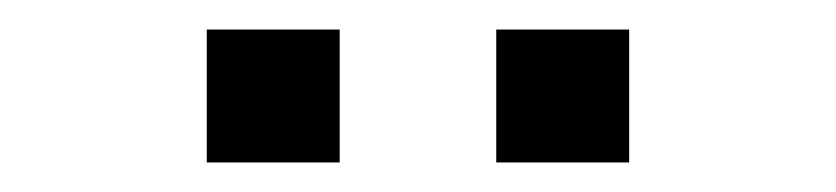

<svg xmlns="http://www.w3.org/2000/svg" viewBox="-20 -928 566 130"><path d="M316 -818H406V-908H316ZM120 -818H210V-908H120Z"/></svg>

Font: Eudonet Medium
Style: Regular
Weight: 500
Designer: Mikhail Sharanda
Foundry: Mikhail Sharanda
Version: Version 4.503;Glyphs 3.1.2 (3151)